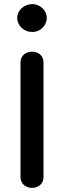

<svg xmlns="http://www.w3.org/2000/svg" viewBox="-20 -900 312 936"><path d="M138 -744C175 -744 208 -774 208 -813C208 -849 175 -880 138 -880C97 -880 64 -849 64 -813C64 -774 97 -744 138 -744ZM136 16C165 16 192 -2 192 -37V-595C192 -631 165 -648 136 -648C108 -648 80 -631 80 -595V-37C80 -2 108 16 136 16Z"/></svg>

Font: Dongle
Style: Regular
Weight: 400
Designer: Yanghee Ryu
Foundry: Yanghee Ryu
Version: Version 2.000